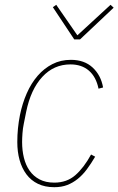

<svg xmlns="http://www.w3.org/2000/svg" viewBox="-20 -767 493 799"><path d="M206 12Q167 12 138 -2Q109 -16 90 -41.5Q71 -67 61.5 -101Q52 -135 52 -176Q52 -233 63 -288Q73 -337 91.5 -379Q110 -421 137 -452Q164 -483 198.5 -500.5Q233 -518 275 -518Q331 -518 365.5 -486Q400 -454 409 -403L390 -398Q380 -447 350 -473Q320 -499 273 -499Q204 -499 156 -447Q108 -395 89 -302L79 -252Q75 -233 73.5 -212Q72 -191 72 -176Q72 -141 79.5 -110.5Q87 -80 103 -57Q119 -34 144.5 -20.5Q170 -7 206 -7Q258 -7 293.5 -38Q329 -69 359 -124L376 -115Q359 -86 341.5 -62.5Q324 -39 303.5 -22.5Q283 -6 259.5 3Q236 12 206 12ZM289 -603 200 -737 214 -747 302 -620 440 -747 453 -735 313 -603Z"/></svg>

Font: IBM Plex Sans Condensed Thin
Style: Italic
Weight: 100
Width: 3
Italic angle: -11°
Designer: Mike Abbink, Paul van der Laan, Pieter van Rosmalen
Foundry: Bold Monday
Version: Version 1.3